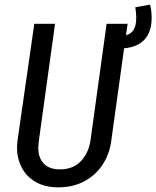

<svg xmlns="http://www.w3.org/2000/svg" viewBox="-20 -791 670 823"><path d="M512 -584 456 -181Q448 -128 419 -84Q390 -40 341.5 -14Q293 12 230 12Q173 12 133 -11Q93 -34 73 -73Q53 -112 53 -158Q53 -168 55 -188L127 -689H216L146 -184Q144 -166 144 -158Q144 -115 167.5 -90Q191 -65 237 -65Q293 -65 326.5 -100Q360 -135 368 -190L437 -689H527L520 -640Q543 -646 553.5 -664.5Q564 -683 564 -715Q564 -736 560 -760L623 -771Q630 -748 630 -714Q630 -655 600 -622Q570 -589 512 -584Z"/></svg>

Font: Fira Sans Extra Condensed
Style: Italic
Weight: 400
Width: 3
Italic angle: -8°
Designer: Carrois Corporate & Edenspiekermann AG
Foundry: Carrois Corporate GbR & Edenspiekermann AG
Version: Version 4.203